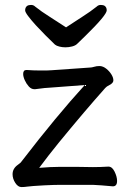

<svg xmlns="http://www.w3.org/2000/svg" viewBox="-20 -749 530 779"><path d="M405 -725Q413 -719 413 -707Q413 -688 325 -602Q305 -583 293 -571Q286 -564 272.5 -560.5Q259 -557 245.5 -557Q232 -557 221 -560Q209 -563 203 -568Q164 -605 125 -647Q106 -668 94 -684Q82 -700 82 -707Q82 -719 90 -725Q96 -729 106 -729Q116 -729 123 -722Q148 -702 181.5 -681Q215 -660 248 -638Q281 -660 314 -681Q347 -702 372 -722Q379 -729 389 -729Q399 -729 405 -725ZM291 -72Q331 -72 357 -71Q387 -71 419 -73H420Q435 -73 445 -52.5Q455 -32 455 -15Q455 7 438 7Q384 2 357 1H222Q200 1 159 3Q105 6 92 8Q79 10 67 10Q53 10 42 -7Q31 -24 31 -42Q31 -65 52 -80Q63 -87 69 -96Q209 -278 324 -404L191 -394Q164 -393 122 -387H120Q107 -387 97 -398Q87 -409 80.5 -423.5Q74 -438 74 -449Q74 -465 87 -465H89Q115 -463 144 -463H168Q180 -463 189 -464L346 -475Q352 -475 362 -478Q372 -481 382 -481H386Q399 -480 411.5 -470Q424 -460 432 -447Q440 -434 440 -423Q440 -412 424 -404Q412 -398 407 -392Q325 -300 220 -172Q176 -118 139 -68Q186 -72 222 -72Z"/></svg>

Font: Moon Stars Kai
Style: Bold
Weight: 700
Designer: GuiWonder
Version: Version 1.101